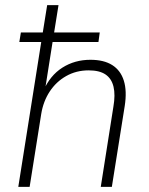

<svg xmlns="http://www.w3.org/2000/svg" viewBox="-20 -725 577 745"><path d="M51 0 140 -562H55L61 -599H146L163 -705H207L190 -599H367L362 -562H184L154 -372H148Q174 -432 222 -462.5Q270 -493 331 -493Q383 -493 415.5 -472.5Q448 -452 460.5 -412Q473 -372 464 -314L414 0H371L420 -311Q428 -357 420.5 -388.5Q413 -420 389.5 -436Q366 -452 324 -452Q276 -452 237 -430Q198 -408 173 -370Q148 -332 140 -283L95 0Z"/></svg>

Font: Nunito Sans 10pt SemiCondensed ExtraLight
Style: Italic
Weight: 250
Width: 4
Italic angle: -9°
Designer: Vernon Adams
Foundry: Vernon Adams
Version: Version 3.101;gftools[0.9.27]